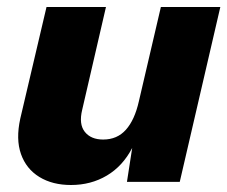

<svg xmlns="http://www.w3.org/2000/svg" viewBox="-20 -520 650 549"><path d="M183 9Q130 9 92.5 -14Q55 -37 40 -79.5Q25 -122 38 -181L113 -500H283L215 -206Q205 -165 222.5 -143Q240 -121 275 -121Q315 -121 340 -149Q365 -177 377 -230L440 -500H610L494 0H343L358 -97Q331 -45 285.5 -18Q240 9 183 9Z"/></svg>

Font: Work Sans
Style: Bold Italic
Weight: 700
Italic angle: -13°
Designer: Wei Huang
Foundry: Wei Huang
Version: Version 2.010; ttfautohint (v1.8.3)